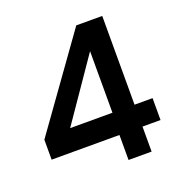

<svg xmlns="http://www.w3.org/2000/svg" viewBox="-126 -816 901 931"><g transform="rotate(-20 325.0 -350.0)"><path d="M381 0V-129H31V-232L366 -700H500V-242H593V-129H500V0ZM386 -184V-615L418 -606L134 -193L112 -242H437Z"/></g></svg>

Font: Host Grotesk Light
Style: Bold
Weight: 700
Version: Version 1.003